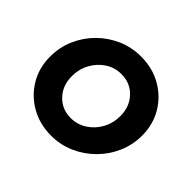

<svg xmlns="http://www.w3.org/2000/svg" viewBox="-131 -695 868 868"><g transform="rotate(45 303.5 -260.5)"><path d="M286 10Q213 10 155 -23Q97 -56 63.5 -112.5Q30 -169 30 -240Q30 -300 53 -352.5Q76 -405 116 -445Q156 -485 208.5 -508Q261 -531 321 -531Q394 -531 452 -498Q510 -465 543.5 -408.5Q577 -352 577 -281Q577 -222 554 -169.5Q531 -117 490.5 -76.5Q450 -36 397.5 -13Q345 10 286 10ZM292 -109Q334 -109 369 -131.5Q404 -154 424.5 -191.5Q445 -229 445 -274Q445 -334 408 -373Q371 -412 314 -412Q272 -412 237.5 -389.5Q203 -367 182.5 -329.5Q162 -292 162 -247Q162 -187 199 -148Q236 -109 292 -109Z"/></g></svg>

Font: Red Hat Display
Style: Bold Italic
Weight: 700
Italic angle: -12°
Designer: Pentagram, MCKL
Foundry: Pentagram, MCKL
Version: Version 1.023; ttfautohint (v1.8.3)